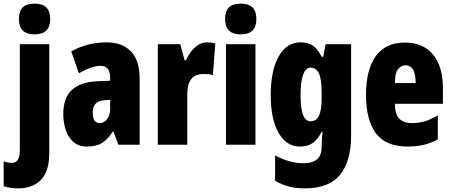

<svg xmlns="http://www.w3.org/2000/svg" viewBox="-58 -862 2483 1056"><path d="M46 -757Q46 -800 66.5 -821Q87 -842 132 -842Q177 -842 197.5 -820.5Q218 -799 218 -757Q218 -673 132 -673Q46 -673 46 -757ZM46 174Q26 174 4 171.5Q-18 169 -38 162V25Q-14 34 7 34Q51 34 51 -34V-619H213V-21Q213 79 168.5 126Q124 173 46 174Z M531 -629Q614 -629 662 -579.5Q710 -530 710 -429V-66H593L566 -139H563Q536 -97 504.5 -76.5Q473 -56 421 -56Q374 -56 345 -82Q316 -108 303 -149Q290 -190 290 -235Q290 -324 337.5 -367.5Q385 -411 476 -415L548 -418V-432Q548 -500 495 -500Q448 -500 376 -459L334 -579Q375 -603 424.5 -616Q474 -629 531 -629ZM518 -311Q452 -308 452 -242Q452 -185 491 -185Q515 -185 531.5 -207Q548 -229 548 -264V-313Z M1081 -629Q1091 -629 1101 -628Q1111 -627 1126 -623L1113 -449Q1094 -455 1063 -455Q1015 -455 993.5 -426.5Q972 -398 972 -344V-66H810V-619H934L957 -531H965Q975 -554 991.5 -576.5Q1008 -599 1031 -614Q1054 -629 1081 -629Z M1266 -842Q1311 -842 1331.5 -820.5Q1352 -799 1352 -757Q1352 -673 1266 -673Q1180 -673 1180 -757Q1180 -800 1200.5 -821Q1221 -842 1266 -842ZM1347 -619V-66H1185V-619Z M1596 -629Q1635 -629 1661.5 -612Q1688 -595 1711 -550H1720L1733 -619H1873V-115Q1873 24 1812.5 99Q1752 174 1618 174Q1569 174 1529.5 163.5Q1490 153 1455 132V-7Q1499 16 1537.5 26Q1576 36 1613 36Q1657 36 1684 15.5Q1711 -5 1711 -55V-61Q1711 -78 1712.5 -100Q1714 -122 1716 -137H1711Q1689 -94 1661.5 -75Q1634 -56 1591 -56Q1517 -56 1474 -132Q1431 -208 1431 -338Q1431 -474 1474.5 -551.5Q1518 -629 1596 -629ZM1649 -490Q1624 -490 1609.5 -452.5Q1595 -415 1595 -336Q1595 -195 1650 -195Q1682 -195 1696.5 -225.5Q1711 -256 1711 -322V-351Q1711 -425 1696.5 -457.5Q1682 -490 1649 -490Z M2169 -628Q2268 -628 2323 -563Q2378 -498 2378 -376V-291H2114Q2114 -236 2137 -210.5Q2160 -185 2208 -185Q2246 -185 2279 -195Q2312 -205 2350 -228V-96Q2314 -75 2273 -65.5Q2232 -56 2184 -56Q2064 -56 2009.5 -129Q1955 -202 1955 -340Q1955 -479 2009 -553.5Q2063 -628 2169 -628ZM2173 -503Q2148 -503 2131 -481Q2114 -459 2114 -405H2228Q2228 -458 2213 -480.5Q2198 -503 2173 -503Z"/></svg>

Font: Noto Sans Malayalam UI ExtraCondensed Black
Style: Regular
Weight: 900
Width: 2
Designer: Jelle Bosma - Monotype Design Team
Foundry: Monotype Imaging Inc.
Version: Version 2.104; ttfautohint (v1.8.4.7-5d5b)